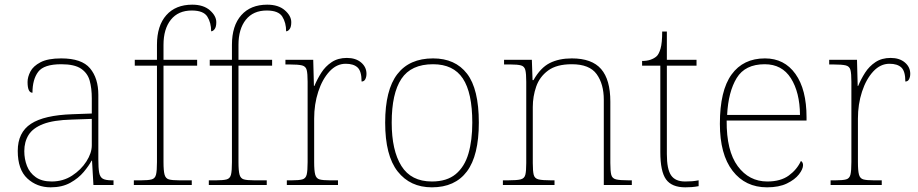

<svg xmlns="http://www.w3.org/2000/svg" viewBox="-20 -792 3932 822"><path d="M197 10Q138 10 97 -28Q56 -66 56 -146Q56 -225 112.5 -262Q169 -299 290 -303L373 -306V-371Q373 -414 364 -446.5Q355 -479 327 -498Q299 -517 242 -517Q168 -517 143.5 -484.5Q119 -452 119 -395Q98 -395 98 -441Q98 -462 110 -485.5Q122 -509 153.5 -525.5Q185 -542 242 -542Q330 -542 365.5 -499.5Q401 -457 401 -386V-110Q401 -73 404.5 -53.5Q408 -34 420 -27Q432 -20 459 -20H466V0H380L374 -104H372Q361 -83 338.5 -56Q316 -29 281 -9.5Q246 10 197 10ZM201 -15Q250 -15 288.5 -40Q327 -65 350 -101Q373 -137 373 -170V-283L287 -280Q209 -278 165 -261Q121 -244 102.5 -214.5Q84 -185 84 -145Q84 -111 95.5 -81.5Q107 -52 133 -33.5Q159 -15 201 -15Z M553 0V-20H585Q615 -20 629.5 -24Q644 -28 648 -44.5Q652 -61 652 -98V-511H557V-536H652V-600Q652 -682 692 -727Q732 -772 803 -772Q851 -772 878.5 -748Q906 -724 906 -697Q906 -677 899 -667.5Q892 -658 884 -658Q884 -695 867.5 -721Q851 -747 801 -747Q743 -747 711.5 -707.5Q680 -668 680 -600V-536H824V-511H680V-98Q680 -61 684.5 -44.5Q689 -28 703 -24Q717 -20 747 -20H801V0Z M874 0V-20H906Q936 -20 950.5 -24Q965 -28 969 -44.5Q973 -61 973 -98V-511H878V-536H973V-600Q973 -682 1013 -727Q1053 -772 1124 -772Q1172 -772 1199.5 -748Q1227 -724 1227 -697Q1227 -677 1220 -667.5Q1213 -658 1205 -658Q1205 -695 1188.5 -721Q1172 -747 1122 -747Q1064 -747 1032.5 -707.5Q1001 -668 1001 -600V-536H1145V-511H1001V-98Q1001 -61 1005.5 -44.5Q1010 -28 1024 -24Q1038 -20 1068 -20H1122V0Z M1208 0V-20H1230Q1260 -20 1274.5 -24Q1289 -28 1293 -44.5Q1297 -61 1297 -98V-442Q1297 -477 1293 -492.5Q1289 -508 1273 -512Q1257 -516 1220 -516H1202V-536H1321L1324 -424H1326Q1338 -453 1355.5 -480.5Q1373 -508 1400 -526Q1427 -544 1465 -544Q1503 -544 1526 -524.5Q1549 -505 1549 -476Q1549 -463 1544 -453Q1539 -443 1528 -443Q1528 -487 1511 -503Q1494 -519 1460 -519Q1421 -519 1390.5 -486Q1360 -453 1342.5 -399.5Q1325 -346 1325 -284V-98Q1325 -61 1329.5 -44.5Q1334 -28 1348 -24Q1362 -20 1392 -20H1427V0Z M1829 10Q1736 10 1682.5 -58Q1629 -126 1629 -267Q1629 -407 1681 -474.5Q1733 -542 1834 -542Q1929 -542 1979.5 -476.5Q2030 -411 2030 -267Q2030 -126 1979 -58Q1928 10 1829 10ZM1829 -15Q1893 -15 1931 -46.5Q1969 -78 1985.5 -134.5Q2002 -191 2002 -267Q2002 -395 1961.5 -456Q1921 -517 1834 -517Q1740 -517 1698.5 -454.5Q1657 -392 1657 -267Q1657 -148 1698.5 -81.5Q1740 -15 1829 -15Z M2133 0V-20H2156Q2193 -20 2209 -24Q2225 -28 2229 -43.5Q2233 -59 2233 -94V-442Q2233 -477 2229 -492.5Q2225 -508 2210.5 -512Q2196 -516 2166 -516H2138V-536H2257L2260 -449H2264Q2294 -502 2333.5 -522Q2373 -542 2428 -542Q2514 -542 2553.5 -496.5Q2593 -451 2593 -357V-94Q2593 -59 2597 -43.5Q2601 -28 2617.5 -24Q2634 -20 2670 -20H2685V0H2565V-365Q2565 -432 2534.5 -474.5Q2504 -517 2428 -517Q2363 -517 2326.5 -490Q2290 -463 2275.5 -421Q2261 -379 2261 -334V-94Q2261 -59 2265 -43.5Q2269 -28 2285.5 -24Q2302 -20 2338 -20H2354V0Z M2914 10Q2856 10 2831.5 -24Q2807 -58 2807 -141V-511H2729V-531Q2750 -531 2765.5 -536.5Q2781 -542 2791 -551Q2801 -560 2808 -584Q2815 -608 2815 -657H2835V-536H2962V-511H2835V-132Q2835 -68 2853 -41.5Q2871 -15 2913 -15Q2930 -15 2942.5 -16Q2955 -17 2971 -20V5Q2955 8 2941.5 9Q2928 10 2914 10Z M3264 10Q3171 10 3116.5 -60.5Q3062 -131 3062 -262Q3062 -404 3112 -473Q3162 -542 3255 -542Q3338 -542 3385.5 -475.5Q3433 -409 3433 -290V-276H3091Q3090 -146 3138.5 -80.5Q3187 -15 3265 -15Q3322 -15 3357 -40.5Q3392 -66 3409 -103Q3418 -97 3418 -85Q3418 -68 3400.5 -45.5Q3383 -23 3349 -6.5Q3315 10 3264 10ZM3405 -300Q3404 -397 3366 -457Q3328 -517 3254 -517Q3170 -517 3134 -458Q3098 -399 3093 -300Z M3536 0V-20H3558Q3588 -20 3602.5 -24Q3617 -28 3621 -44.5Q3625 -61 3625 -98V-442Q3625 -477 3621 -492.5Q3617 -508 3601 -512Q3585 -516 3548 -516H3530V-536H3649L3652 -424H3654Q3666 -453 3683.5 -480.5Q3701 -508 3728 -526Q3755 -544 3793 -544Q3831 -544 3854 -524.5Q3877 -505 3877 -476Q3877 -463 3872 -453Q3867 -443 3856 -443Q3856 -487 3839 -503Q3822 -519 3788 -519Q3749 -519 3718.5 -486Q3688 -453 3670.5 -399.5Q3653 -346 3653 -284V-98Q3653 -61 3657.5 -44.5Q3662 -28 3676 -24Q3690 -20 3720 -20H3755V0Z"/></svg>

Font: Noto Serif Myanmar Thin
Style: Regular
Weight: 100
Designer: Ben Mitchell and the Monotype Design Team
Foundry: Monotype Imaging Inc.
Version: Version 2.106; ttfautohint (v1.8.4.7-5d5b)